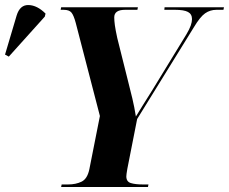

<svg xmlns="http://www.w3.org/2000/svg" viewBox="-148 -743 910 763"><path d="M95 0 97 -10H123Q153 -10 176 -21Q199 -32 207 -70L249 -282L153 -652Q145 -682 136 -693Q127 -704 105 -704H93L95 -714H400L398 -704H349Q306 -704 306 -674Q306 -661 308.5 -642.5Q311 -624 318 -592L361 -420Q370 -385 378 -351.5Q386 -318 392 -280Q405 -302 421 -327Q437 -352 458 -386L593 -607Q605 -627 610 -641.5Q615 -656 615 -667Q615 -687 599 -695.5Q583 -704 548 -704H505L506 -714H742L740 -704H712Q687 -704 667 -690Q647 -676 622 -634L397 -270L358 -72Q354 -49 354 -42Q354 -21 372 -15.5Q390 -10 419 -10H442L440 0ZM-113 -518 -128 -526 -82 -681Q-69 -724 -34.5 -723Q0 -722 33 -689L30 -677Z"/></svg>

Font: Noto Serif Display SemiCondensed
Style: Bold Italic
Weight: 700
Width: 4
Italic angle: -12°
Designer: Monotype Design Team
Foundry: Monotype Imaging Inc.
Version: Version 2.009